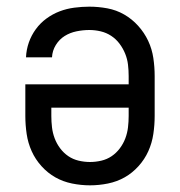

<svg xmlns="http://www.w3.org/2000/svg" viewBox="-20 -548 540 576"><path d="M250 8Q223 8 196 2.5Q169 -3 146 -16Q123 -29 104.5 -49.5Q86 -70 75 -94.5Q64 -119 60 -146Q56 -173 56 -200V-295H366V-320Q366 -337 364 -354Q362 -371 355.5 -387Q349 -403 338.5 -417Q328 -431 313.5 -440.5Q299 -450 282 -454Q265 -458 248 -458Q229 -458 209.5 -454Q190 -450 174 -440Q158 -430 147.5 -413Q137 -396 136 -376H58Q59 -399 66.5 -420.5Q74 -442 87.5 -460.5Q101 -479 119.5 -492.5Q138 -506 159 -514Q180 -522 203 -525Q226 -528 248 -528Q275 -528 302 -523Q329 -518 352.5 -504.5Q376 -491 394.5 -470.5Q413 -450 424.5 -425.5Q436 -401 440 -374Q444 -347 444 -320V-200Q444 -173 440 -146Q436 -119 425 -94.5Q414 -70 395.5 -49.5Q377 -29 354 -16Q331 -3 304 2.5Q277 8 250 8ZM250 -62Q267 -62 284 -66Q301 -70 315 -79.5Q329 -89 339.5 -103Q350 -117 356 -133Q362 -149 364 -166Q366 -183 366 -200V-225H134V-200Q134 -183 136 -166Q138 -149 144 -133Q150 -117 160.5 -103Q171 -89 185 -79.5Q199 -70 216 -66Q233 -62 250 -62Z"/></svg>

Font: Iosevka NFM
Style: Regular
Weight: 400
Monospace: yes
Designer: Belleve Invis
Foundry: Belleve Invis
Version: Version 29.0.4; ttfautohint (v1.8.4);Nerd Fonts 3.3.0